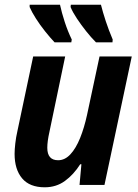

<svg xmlns="http://www.w3.org/2000/svg" viewBox="-20 -786 588 816"><path d="M170 10Q106 10 74 -28Q42 -66 42 -132Q42 -150 45 -176.5Q48 -203 54 -229L121 -546H257L190 -225Q181 -185 181 -158Q181 -105 227 -105Q256 -105 279.5 -130.5Q303 -156 320.5 -199.5Q338 -243 350 -298L403 -546H540L424 0H318L326 -88H321Q293 -44 256 -17Q219 10 170 10ZM388 -606Q367 -627 346 -653.5Q325 -680 307 -707Q289 -734 280 -756L281 -766H409Q417 -734 429.5 -696Q442 -658 459 -618L458 -606ZM212 -606Q193 -626 171.5 -653Q150 -680 132.5 -707.5Q115 -735 106 -756V-766H235Q242 -733 255 -693Q268 -653 285 -618L283 -606Z"/></svg>

Font: Noto Sans SemiCondensed
Style: Bold Italic
Weight: 700
Width: 4
Italic angle: -12°
Designer: Monotype Design Team
Foundry: Monotype Imaging Inc.
Version: Version 2.013; ttfautohint (v1.8.4.7-5d5b)